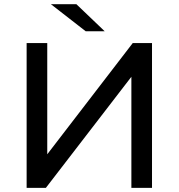

<svg xmlns="http://www.w3.org/2000/svg" viewBox="-20 -908 863 928"><path d="M108.7 -700H208.4V-162.3L621.7 -700H714.7V0H615V-536.9L201.7 0H108.7ZM226.1 -887.6H349.3L485.9 -757H394.1Z"/></svg>

Font: iiserrat Thin
Style: Regular
Weight: 100
Designer: Akira Ohta
Foundry: Akira Ohta
Version: Version 1.200;Glyphs 3.3.1 (3343)